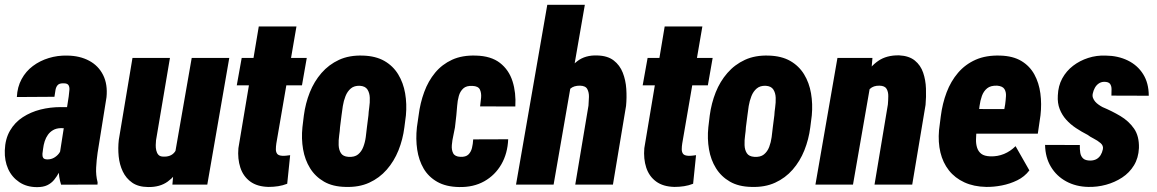

<svg xmlns="http://www.w3.org/2000/svg" viewBox="-21 -770 4825 801"><path d="M229 -132.8 265.6 -367.2Q266.6 -379.9 268.3 -392.3Q270 -404.8 265.4 -413.8Q260.7 -422.9 243.2 -422.4Q226.1 -422.9 219 -414.3Q211.9 -405.8 210.2 -392.6Q208.5 -379.4 206.1 -366.2L49.3 -365.2Q51.3 -407.2 69.1 -439.9Q86.9 -472.7 116.2 -494.6Q145.5 -516.6 182.4 -527.8Q219.2 -539.1 259.3 -538.1Q311.5 -537.6 350.6 -516.8Q389.6 -496.1 409.2 -457Q428.7 -418 423.3 -364.3L386.2 -132.8Q381.8 -102.5 380.1 -70.8Q378.4 -39.1 386.2 -9.3L385.7 0L233.9 0.5Q223.6 -31.2 223.9 -65.4Q224.1 -99.6 229 -132.8ZM279.8 -322.8 265.1 -234.9 231.9 -235.4Q213.9 -234.9 200.7 -227.3Q187.5 -219.7 179 -207.8Q170.4 -195.8 165.5 -180.7Q160.6 -165.5 158.7 -148.9Q156.7 -138.2 156 -128.2Q155.3 -118.2 159.2 -111.6Q163.1 -105 177.2 -105Q191.9 -105 204.1 -111.8Q216.3 -118.7 224.6 -129.4Q232.9 -140.1 234.9 -153.8L244.1 -87.4Q234.9 -68.8 225.6 -51.3Q216.3 -33.7 204.6 -19.5Q192.9 -5.4 176 2.7Q159.2 10.7 133.8 10.7Q90.3 10.7 59.3 -10.3Q28.3 -31.2 12.9 -65.4Q-2.4 -99.6 -1 -142.1Q0.5 -190.4 20.8 -225.1Q41 -259.8 74.2 -281.2Q107.4 -302.7 147.9 -313Q188.5 -323.2 232.4 -323.2Z M710.4 -136.7 778.8 -528.3H935.5L843.8 0H698.2ZM739.3 -238.3 773.9 -238.8Q770 -200.7 760.3 -156.7Q750.5 -112.8 731 -74.5Q711.4 -36.1 678.7 -12.5Q646 11.2 596.7 10.3Q555.7 9.8 530.3 -8.1Q504.9 -25.9 491.2 -54.7Q477.5 -83.5 474.1 -117.9Q470.7 -152.3 474.6 -186.5L531.7 -528.3H688L629.9 -184.6Q628.9 -176.3 628.7 -164.8Q628.4 -153.3 630.9 -142.6Q633.3 -131.8 639.6 -124.5Q646 -117.2 658.7 -116.7Q691.4 -114.7 707.5 -135.3Q723.6 -155.8 730 -184.8Q736.3 -213.9 739.3 -238.3Z M1258.8 -528.3 1238.8 -414.1H966.8L987.3 -528.3ZM1058.6 -659.7H1215.8L1131.8 -171.4Q1129.9 -158.7 1129.9 -147.2Q1129.9 -135.7 1135.3 -128.4Q1140.6 -121.1 1156.2 -120.1Q1164.6 -119.6 1173.1 -120.6Q1181.6 -121.6 1189.5 -122.6L1177.2 -3.4Q1158.7 3.9 1139.4 6.8Q1120.1 9.8 1099.6 9.8Q1052.2 8.8 1022.9 -12.7Q993.7 -34.2 981.7 -70.8Q969.7 -107.4 973.6 -151.9Z M1240.7 -239.3 1246.6 -288.1Q1253.4 -339.4 1271.5 -384.8Q1289.6 -430.2 1320.1 -465.3Q1350.6 -500.5 1393.3 -520.3Q1436 -540 1492.7 -538.1Q1545.9 -536.6 1582.3 -515.9Q1618.7 -495.1 1640.1 -460Q1661.6 -424.8 1669.2 -380.6Q1676.8 -336.4 1672.4 -288.6L1666 -238.8Q1659.7 -188.5 1641.4 -142.8Q1623 -97.2 1592.5 -62.3Q1562 -27.3 1519.3 -7.8Q1476.6 11.7 1420.4 9.8Q1367.2 8.8 1330.8 -12.2Q1294.4 -33.2 1272.7 -68.1Q1251 -103 1243.4 -147.2Q1235.8 -191.4 1240.7 -239.3ZM1403.8 -288.6 1397.5 -238.8Q1397 -225.1 1394 -205.1Q1391.1 -185.1 1391.8 -164.8Q1392.6 -144.5 1401.4 -130.9Q1410.2 -117.2 1432.1 -115.7Q1458 -113.8 1472.7 -125.7Q1487.3 -137.7 1494.6 -157Q1502 -176.3 1504.9 -198Q1507.8 -219.7 1509.8 -239.3L1516.1 -289.1Q1516.6 -302.2 1519.5 -322.3Q1522.5 -342.3 1521.7 -362.3Q1521 -382.3 1512 -396.5Q1502.9 -410.6 1480.5 -412.1Q1457 -413.1 1442.6 -400.9Q1428.2 -388.7 1420.4 -368.9Q1412.6 -349.1 1409.2 -327.6Q1405.8 -306.2 1403.8 -288.6Z M1899.4 -115.7Q1921.9 -114.7 1932.9 -125.2Q1943.8 -135.7 1948 -152.6Q1952.1 -169.4 1953.1 -188.5L2099.1 -189Q2096.7 -129.9 2070.6 -84.5Q2044.4 -39.1 1999.3 -13.7Q1954.1 11.7 1894 10.3Q1839.4 9.3 1803 -11.5Q1766.6 -32.2 1746.3 -66.9Q1726.1 -101.6 1719.5 -145.8Q1712.9 -189.9 1718.3 -239.3L1725.6 -289.6Q1731.9 -340.3 1748.8 -386.2Q1765.6 -432.1 1794.4 -466.8Q1823.2 -501.5 1865.2 -520.8Q1907.2 -540 1964.4 -538.1Q2027.3 -536.6 2064.7 -507.6Q2102.1 -478.5 2117.2 -430.9Q2132.3 -383.3 2128.9 -325.7L1981.9 -326.2Q1984.4 -343.3 1986.1 -362.8Q1987.8 -382.3 1981 -396.5Q1974.1 -410.6 1950.2 -411.6Q1924.8 -413.1 1911.6 -400.9Q1898.4 -388.7 1893.1 -369.4Q1887.7 -350.1 1886.2 -328.4Q1884.8 -306.6 1882.8 -289.1L1877 -238.3Q1875 -225.6 1870.4 -205.3Q1865.7 -185.1 1864 -164.8Q1862.3 -144.5 1869.6 -130.6Q1877 -116.7 1899.4 -115.7Z M2418.9 -750 2288.6 0H2131.8L2262.2 -750ZM2321.3 -280.3 2291.5 -279.3Q2294.4 -317.4 2304.4 -362.8Q2314.5 -408.2 2334.5 -449Q2354.5 -489.7 2387.7 -515.1Q2420.9 -540.5 2470.7 -538.6Q2513.7 -537.6 2539.3 -517.8Q2564.9 -498 2577.1 -466.8Q2589.4 -435.5 2591.8 -399.2Q2594.2 -362.8 2590.8 -328.1L2536.1 0H2378.9L2434.1 -329.6Q2435.5 -346.7 2436 -365.5Q2436.5 -384.3 2429.2 -398.2Q2421.9 -412.1 2398.9 -412.6Q2373 -413.1 2358.2 -399.9Q2343.3 -386.7 2336.2 -366Q2329.1 -345.2 2326.4 -322.3Q2323.7 -299.3 2321.3 -280.3Z M2952.1 -528.3 2932.1 -414.1H2660.2L2680.7 -528.3ZM2752 -659.7H2909.2L2825.2 -171.4Q2823.2 -158.7 2823.2 -147.2Q2823.2 -135.7 2828.6 -128.4Q2834 -121.1 2849.6 -120.1Q2857.9 -119.6 2866.5 -120.6Q2875 -121.6 2882.8 -122.6L2870.6 -3.4Q2852.1 3.9 2832.8 6.8Q2813.5 9.8 2793 9.8Q2745.6 8.8 2716.3 -12.7Q2687 -34.2 2675 -70.8Q2663.1 -107.4 2667 -151.9Z M2934.1 -239.3 2939.9 -288.1Q2946.8 -339.4 2964.8 -384.8Q2982.9 -430.2 3013.4 -465.3Q3043.9 -500.5 3086.7 -520.3Q3129.4 -540 3186 -538.1Q3239.3 -536.6 3275.6 -515.9Q3312 -495.1 3333.5 -460Q3355 -424.8 3362.5 -380.6Q3370.1 -336.4 3365.7 -288.6L3359.4 -238.8Q3353 -188.5 3334.7 -142.8Q3316.4 -97.2 3285.9 -62.3Q3255.4 -27.3 3212.6 -7.8Q3169.9 11.7 3113.8 9.8Q3060.5 8.8 3024.2 -12.2Q2987.8 -33.2 2966.1 -68.1Q2944.3 -103 2936.8 -147.2Q2929.2 -191.4 2934.1 -239.3ZM3097.2 -288.6 3090.8 -238.8Q3090.3 -225.1 3087.4 -205.1Q3084.5 -185.1 3085.2 -164.8Q3085.9 -144.5 3094.7 -130.9Q3103.5 -117.2 3125.5 -115.7Q3151.4 -113.8 3166 -125.7Q3180.7 -137.7 3188 -157Q3195.3 -176.3 3198.2 -198Q3201.2 -219.7 3203.1 -239.3L3209.5 -289.1Q3210 -302.2 3212.9 -322.3Q3215.8 -342.3 3215.1 -362.3Q3214.4 -382.3 3205.3 -396.5Q3196.3 -410.6 3173.8 -412.1Q3150.4 -413.1 3136 -400.9Q3121.6 -388.7 3113.8 -368.9Q3106 -349.1 3102.5 -327.6Q3099.1 -306.2 3097.2 -288.6Z M3608.4 -406.7 3537.6 0H3380.9L3472.7 -528.3H3618.7ZM3570.3 -280.3 3542.5 -278.8Q3545.4 -320.3 3555.7 -366.5Q3565.9 -412.6 3586.9 -452.1Q3607.9 -491.7 3642.8 -515.9Q3677.7 -540 3730 -539.1Q3771.5 -537.1 3795.7 -517.3Q3819.8 -497.6 3830.3 -466.8Q3840.8 -436 3842 -400.6Q3843.3 -365.2 3840.3 -332.5L3784.7 0H3627.4L3683.1 -334Q3684.6 -350.6 3684.8 -368.7Q3685.1 -386.7 3677.7 -399.4Q3670.4 -412.1 3647.9 -412.6Q3623 -413.1 3608.4 -399.4Q3593.8 -385.7 3586.4 -364.5Q3579.1 -343.3 3575.9 -320.6Q3572.8 -297.9 3570.3 -280.3Z M4093.3 9.8Q4041.5 8.8 4002.2 -9.3Q3962.9 -27.3 3937.7 -59.3Q3912.6 -91.3 3902.3 -134Q3892.1 -176.8 3896.5 -227.1L3903.8 -284.7Q3910.6 -338.4 3928.2 -384.8Q3945.8 -431.2 3975.8 -466.3Q4005.9 -501.5 4049.3 -520.8Q4092.8 -540 4151.9 -538.1Q4205.1 -536.6 4240 -515.6Q4274.9 -494.6 4294.2 -459.5Q4313.5 -424.3 4319.3 -380.4Q4325.2 -336.4 4319.8 -289.1L4308.6 -212.4H3951.2L3969.2 -315.4L4168.9 -314.9L4172.4 -334.5Q4174.8 -352.1 4175.8 -369.4Q4176.8 -386.7 4169.2 -398.7Q4161.6 -410.6 4139.2 -412.6Q4111.8 -413.6 4097.2 -401.6Q4082.5 -389.6 4075.4 -369.9Q4068.4 -350.1 4065.4 -327.4Q4062.5 -304.7 4060.5 -284.7L4053.2 -226.6Q4051.3 -207 4050.8 -188.2Q4050.3 -169.4 4055.4 -153.6Q4060.5 -137.7 4073 -128.2Q4085.4 -118.7 4110.4 -117.7Q4140.6 -116.7 4167.5 -127.7Q4194.3 -138.7 4215.8 -160.2L4273.4 -59.1Q4253.4 -32.7 4222.9 -17.8Q4192.4 -2.9 4158.4 3.7Q4124.5 10.3 4093.3 9.8Z M4580.1 -147.5Q4583 -162.1 4570.6 -172.9Q4558.1 -183.6 4541.7 -191.9Q4525.4 -200.2 4517.1 -207Q4491.2 -220.2 4468 -235.6Q4444.8 -251 4427.2 -270.5Q4409.7 -290 4399.9 -314.9Q4390.1 -339.8 4392.1 -371.6Q4393.6 -411.6 4410.6 -442.9Q4427.7 -474.1 4455.8 -495.6Q4483.9 -517.1 4518.8 -528.3Q4553.7 -539.6 4591.8 -538.1Q4643.1 -537.6 4683.8 -517.8Q4724.6 -498 4748 -460.7Q4771.5 -423.3 4771.5 -370.6L4615.7 -371.1Q4616.2 -384.8 4616.2 -398.2Q4616.2 -411.6 4609.9 -420.2Q4603.5 -428.7 4585 -428.7Q4571.8 -428.2 4562 -421.1Q4552.2 -414.1 4546.4 -403.1Q4540.5 -392.1 4538.1 -380.4Q4535.6 -370.1 4538.8 -361.6Q4542 -353 4548.1 -345.9Q4554.2 -338.9 4562.3 -333.3Q4570.3 -327.6 4578.6 -323.2Q4618.2 -306.6 4653.1 -285.9Q4688 -265.1 4710 -233.6Q4731.9 -202.1 4730.5 -152.3Q4728.5 -110.8 4709.7 -80.1Q4690.9 -49.3 4660.4 -29.3Q4629.9 -9.3 4593.3 0.7Q4556.6 10.7 4519 9.8Q4467.8 8.8 4427.2 -13.2Q4386.7 -35.2 4363.3 -74.2Q4339.8 -113.3 4338.9 -165.5L4483.9 -165Q4483.4 -147 4485.8 -132.3Q4488.3 -117.7 4497.8 -108.9Q4507.3 -100.1 4528.3 -100.1Q4543.5 -100.6 4553.7 -106.4Q4564 -112.3 4570.6 -122.8Q4577.1 -133.3 4580.1 -147.5Z"/></svg>

Font: Roboto Condensed Black
Style: Italic
Weight: 900
Italic angle: -12°
Designer: Christian Robertson
Foundry: Google
Version: Version 3.008; 2023